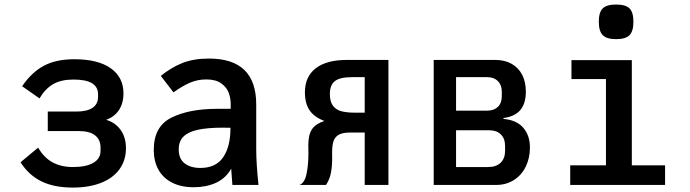

<svg xmlns="http://www.w3.org/2000/svg" viewBox="-20 -815 3040 846"><path d="M70.5 -100 148 -164.5Q174 -120 211.8 -99.5Q249.5 -79 301.5 -79Q359.5 -79 391.2 -97.5Q423 -116 423 -150V-165Q423 -199.5 399 -218.5Q375 -237.5 327.5 -237.5H190.5V-323.5H317.5Q363 -323.5 387.5 -339.8Q412 -356 412 -388V-400Q412 -432 385.5 -448.2Q359 -464.5 303.5 -464.5Q250.5 -464.5 215.5 -445Q180.5 -425.5 154 -381.5L77.5 -435Q119 -496 172.8 -525Q226.5 -554 307.5 -554Q412 -554 468 -514.2Q524 -474.5 524 -403.5Q524 -359.5 503.8 -329.5Q483.5 -299.5 447.5 -287Q488 -275.5 511.5 -242.5Q535 -209.5 535 -162Q535 -109 506.8 -69.8Q478.5 -30.5 425.8 -9.5Q373 11.5 300.5 11.5Q218.5 11.5 162.8 -15.8Q107 -43 70.5 -100Z M657.5 -154.5Q657.5 -258.5 736 -297Q814.5 -335.5 936 -335.5H996.5V-358.5Q996.5 -382 987.8 -406Q979 -430 955 -447.5Q931 -465 889 -465Q849.5 -465 815.2 -449.8Q781 -434.5 744.5 -408L688.5 -480.5Q734 -517.5 783.2 -537.2Q832.5 -557 901 -557Q1109 -557 1109 -354.5V-157.5Q1109 -95 1119 0H1004L999.5 -60.5L999 -72Q974.5 -29 931.5 -9.5Q888.5 10 833.5 10Q777.5 10 737.8 -10.5Q698 -31 677.8 -68Q657.5 -105 657.5 -154.5ZM995.5 -252 962 -252.5Q893.5 -252.5 851 -243Q808.5 -233.5 788 -212.8Q767.5 -192 767.5 -157Q767.5 -115 793.8 -95Q820 -75 863 -75Q931 -75 963.2 -121.8Q995.5 -168.5 995.5 -252Z M1339 -138 1338.5 -175.5Q1338.5 -222 1355 -246Q1371.5 -270 1409.5 -282Q1364 -299 1343.8 -329.5Q1323.5 -360 1323.5 -408Q1323.5 -477 1371 -514Q1418.5 -551 1509.5 -551H1691.5V0H1587V-231H1522.5Q1487.5 -231 1470.2 -219.8Q1453 -208.5 1447.8 -187.5Q1442.5 -166.5 1443.5 -130Q1444.5 -90 1439 -57.8Q1433.5 -25.5 1416.5 0H1299.5Q1322 -8.5 1330.5 -48Q1339 -87.5 1339 -138ZM1587 -318.5V-475H1530.5Q1478.5 -475 1456 -458Q1433.5 -441 1433.5 -401Q1433.5 -366.5 1447.5 -348.5Q1461.5 -330.5 1485.5 -324.5Q1509.5 -318.5 1545.5 -318.5Z M1891 -551H2162Q2203.5 -551 2234 -534Q2264.5 -517 2280.8 -485.5Q2297 -454 2297 -411Q2297 -359 2272.8 -330.2Q2248.5 -301.5 2198.5 -295V-291Q2256.5 -286 2285.8 -252Q2315 -218 2315 -165Q2315 -119 2296.8 -81.2Q2278.5 -43.5 2244.5 -21.8Q2210.5 0 2165 0H1891ZM2205.5 -150.5V-171.5Q2205.5 -204.5 2186.8 -222.8Q2168 -241 2136 -241H1989.5V-79H2131Q2166.5 -79 2186 -98Q2205.5 -117 2205.5 -150.5ZM2191 -390.5V-411Q2191 -440.5 2173.8 -457.8Q2156.5 -475 2127 -475H1989.5V-327.5H2127Q2156.5 -327.5 2173.8 -344.2Q2191 -361 2191 -390.5Z M2498 -550H2764V-86.5H2910.5V0H2492.5V-86.5H2650V-466.5H2498ZM2618.5 -719Q2618.5 -761 2635.8 -778Q2653 -795 2694.5 -795Q2736.5 -795 2753.8 -778Q2771 -761 2771 -719Q2771 -677.5 2753.8 -660Q2736.5 -642.5 2694.5 -642.5Q2653.5 -642.5 2636 -660Q2618.5 -677.5 2618.5 -719Z"/></svg>

Font: JuliaMono SemiBold
Style: Regular
Weight: 600
Monospace: yes
Designer: cormullion
Foundry: corm
Version: Version 0.055; ttfautohint (v1.8.4)